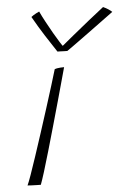

<svg xmlns="http://www.w3.org/2000/svg" viewBox="-52 -746 541 787"><g transform="rotate(-5 219.0 -353.0)"><path d="M84 1Q79.5 1 67.8 0.8Q56 0.5 44.8 0Q33.5 -0.5 29.5 -1Q34.5 -11.5 45.5 -42.2Q56.5 -73 71 -117Q85.5 -161 101.8 -210.8Q118 -260.5 133.5 -309.5Q149 -358.5 161.8 -399.5Q174.5 -440.5 182 -466Q187 -468 193 -469Q199 -470 206.2 -470.5Q213.5 -471 221 -471Q216.5 -455 206.5 -418.5Q196.5 -382 183 -333.8Q169.5 -285.5 154.8 -233.8Q140 -182 126.2 -134Q112.5 -86 101.2 -50.2Q90 -14.5 84 1ZM401.5 -702.5Q407.5 -700 412.8 -697Q418 -694 422.8 -691Q427.5 -688 431.2 -685Q435 -682 437.5 -679.5Q394 -647.5 360.5 -623Q327 -598.5 303 -581Q279 -563.5 263.5 -552.5Q248 -541.5 240 -536Q233.5 -536 226 -536.2Q218.5 -536.5 211.8 -536.8Q205 -537 199.5 -537Q176.5 -571.5 153 -608.2Q129.5 -645 105.5 -687.5Q109.5 -691 114.8 -694.2Q120 -697.5 126.2 -700.8Q132.5 -704 139 -707Q148.5 -686.5 161.8 -662Q175 -637.5 188.2 -614.5Q201.5 -591.5 211.8 -575.2Q222 -559 225.5 -555.5H219.5Q238 -571 271.2 -598.2Q304.5 -625.5 340 -654Q375.5 -682.5 401.5 -702.5Z"/></g></svg>

Font: Grandstander Thin
Style: Italic
Weight: 100
Italic angle: -15°
Designer: Tyler Finck
Foundry: Etcetera Type Co
Version: Version 1.200